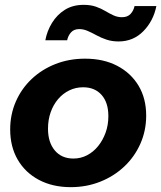

<svg xmlns="http://www.w3.org/2000/svg" viewBox="-20 -762 665 792"><path d="M272 10Q197 10 140.5 -20Q84 -50 53 -103.5Q22 -157 22 -228Q22 -290 45.5 -343.5Q69 -397 111 -436.5Q153 -476 209 -498Q265 -520 331 -520Q407 -520 463.5 -490.5Q520 -461 551.5 -408.5Q583 -356 583 -285Q583 -223 559 -169Q535 -115 492.5 -75Q450 -35 393.5 -12.5Q337 10 272 10ZM283 -108Q313 -108 339 -121.5Q365 -135 384.5 -159Q404 -183 415.5 -214.5Q427 -246 427 -283Q427 -339 399 -370.5Q371 -402 323 -402Q292 -402 265.5 -389Q239 -376 219.5 -353Q200 -330 189 -299Q178 -268 178 -231Q178 -175 206 -141.5Q234 -108 283 -108ZM469 -591Q442 -591 419.5 -598.5Q397 -606 378 -616.5Q359 -627 341.5 -634.5Q324 -642 307 -642Q285 -642 273 -628.5Q261 -615 257 -596H167Q174 -634 194.5 -667.5Q215 -701 247.5 -721.5Q280 -742 325 -742Q354 -742 375.5 -734.5Q397 -727 414.5 -716.5Q432 -706 448.5 -698.5Q465 -691 483 -691Q506 -691 518.5 -704.5Q531 -718 535 -737H625Q613 -676 571.5 -633.5Q530 -591 469 -591Z"/></svg>

Font: Instrument Sans
Style: Bold Italic
Weight: 700
Italic angle: -13°
Designer: Rodrigo Fuenzalida
Foundry: fragTYPE
Version: Version 1.000;gftools[0.9.28]